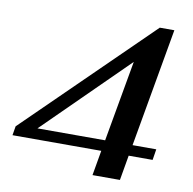

<svg xmlns="http://www.w3.org/2000/svg" viewBox="-79 -790 872 869"><g transform="rotate(10 356.5 -355.0)"><path d="M422 -115H14L21 -157L586 -710H653L557 -165H666L658 -115H548L528 0H402ZM431 -165 497 -537 120 -165Z"/></g></svg>

Font: Fahkwang Medium
Style: Italic
Weight: 500
Italic angle: -10°
Version: Version 1.000; ttfautohint (v1.6)